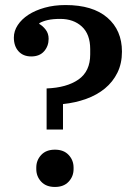

<svg xmlns="http://www.w3.org/2000/svg" viewBox="-20 -730 541 762"><path d="M165 -379Q245 -382 291.5 -414.5Q338 -447 338 -514V-535Q338 -594 305 -624.5Q272 -655 219 -655Q190 -655 170 -650.5Q150 -646 136 -638V-635Q150 -627 161.5 -612Q173 -597 173 -576Q173 -547 155 -526.5Q137 -506 104 -506Q72 -506 53.5 -526.5Q35 -547 35 -581Q35 -607 50.5 -630.5Q66 -654 93 -671.5Q120 -689 157.5 -699.5Q195 -710 240 -710Q348 -710 406 -660Q464 -610 464 -525Q464 -478 446 -441.5Q428 -405 396.5 -379Q365 -353 322 -337.5Q279 -322 230 -317V-216H165ZM198 12Q163 12 143.5 -9Q124 -30 124 -59V-65Q124 -94 143.5 -115Q163 -136 198 -136Q233 -136 252.5 -115Q272 -94 272 -65V-59Q272 -30 252.5 -9Q233 12 198 12Z"/></svg>

Font: IBM Plex Serif Medium
Style: Regular
Weight: 500
Designer: Mike Abbink, Paul van der Laan, Pieter van Rosmalen
Foundry: Bold Monday
Version: Version 2.5